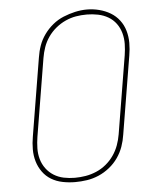

<svg xmlns="http://www.w3.org/2000/svg" viewBox="-53 -792 707 847"><g transform="rotate(-5 300.0 -369.0)"><path d="M246 8Q218 8 190.5 2.5Q163 -3 140.5 -16.5Q118 -30 102.5 -51.5Q87 -73 79.5 -98.5Q72 -124 72 -152Q72 -180 77 -208L134 -553Q138 -580 147 -605.5Q156 -631 172.5 -654Q189 -677 211 -695Q233 -713 258.5 -723.5Q284 -734 310.5 -740Q337 -746 363 -746Q391 -746 418 -739Q445 -732 467.5 -718.5Q490 -705 506 -684Q522 -663 529.5 -637Q537 -611 537 -583Q537 -555 532 -527L475 -182Q471 -155 462 -129.5Q453 -104 437 -81Q421 -58 398.5 -40Q376 -22 350.5 -11Q325 0 298.5 4Q272 8 246 8Q246 8 246 8Q246 8 246 8ZM246 -11Q270 -11 294 -15Q318 -19 341.5 -29Q365 -39 385 -55.5Q405 -72 419.5 -93Q434 -114 442.5 -137.5Q451 -161 455 -185L512 -530Q516 -555 516.5 -580Q517 -605 510.5 -628.5Q504 -652 490 -671Q476 -690 455.5 -702Q435 -714 410.5 -719Q386 -724 361 -724Q336 -724 312.5 -720Q289 -716 266 -705.5Q243 -695 223 -678.5Q203 -662 188.5 -641Q174 -620 166 -597Q158 -574 154 -550L97 -205Q93 -180 92.5 -155Q92 -130 98.5 -107Q105 -84 119 -65Q133 -46 153 -33.5Q173 -21 197 -16Q221 -11 246 -11Z"/></g></svg>

Font: Iosevka Curly Slab ThExObl
Style: Regular
Weight: 100
Width: 7
Italic angle: -9°
Monospace: yes
Designer: Belleve Invis
Foundry: Belleve Invis
Version: Version 11.1.0; ttfautohint (v1.8.3)